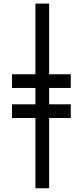

<svg xmlns="http://www.w3.org/2000/svg" viewBox="-20 -801 457 1061"><path d="M251.5 -781.2V-390.6H371.1V-314.9H251.5V-224.6H371.1V-148.9H251.5V239.3H175.8V-148.9H46.4V-224.6H175.8V-314.9H46.4V-390.6H175.8V-781.2Z"/></svg>

Font: Andika FrenchTight
Style: Regular
Weight: 400
Designer: Victor Gaultney, Annie Olsen, Julie Remington, Don Collingsworth, Eric Hays, Becca Hirsbrunner
Foundry: SIL International
Version: Version 5.000 ; Dig1 Dig4Opn Dig7 LnSpcTght